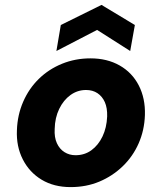

<svg xmlns="http://www.w3.org/2000/svg" viewBox="-20 -751 660 783"><path d="M268 12Q200 12 150 -18Q100 -48 73 -101Q46 -154 49 -220Q51 -282 74.5 -336Q98 -390 138.5 -429.5Q179 -469 233 -491Q287 -513 349 -513Q417 -513 468 -484Q519 -455 546 -402.5Q573 -350 571 -282Q569 -220 545.5 -166.5Q522 -113 480.5 -73Q439 -33 385.5 -10.5Q332 12 268 12ZM288 -118Q325 -118 353 -138.5Q381 -159 398 -194.5Q415 -230 417 -276Q418 -311 407.5 -334.5Q397 -358 377.5 -371Q358 -384 331 -384Q296 -384 267.5 -363.5Q239 -343 221.5 -307Q204 -271 203 -225Q201 -191 212 -167Q223 -143 243 -130.5Q263 -118 288 -118ZM210 -543 228 -649 394 -731 530 -649 511 -543 376 -629Z"/></svg>

Font: DM Sans 17pt Black
Style: Italic
Weight: 900
Italic angle: -10°
Version: Version 4.004;gftools[0.9.30]